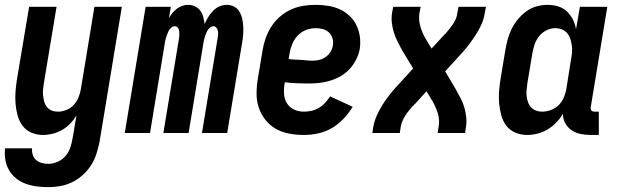

<svg xmlns="http://www.w3.org/2000/svg" viewBox="-31 -548 2551 791"><path d="M168 223Q144 223 120.5 220Q97 217 75 209Q53 201 35.5 187Q18 173 6.5 153.5Q-5 134 -9 110.5Q-13 87 -10 63H101Q100 77 104 90Q108 103 118 111.5Q128 120 141 123.5Q154 127 168 127Q187 127 206.5 118.5Q226 110 239 94.5Q252 79 258.5 60Q265 41 268 22L284 -72Q273 -54 258 -38.5Q243 -23 224.5 -12.5Q206 -2 186 3Q166 8 146 8Q121 8 98.5 -1.5Q76 -11 62 -30Q48 -49 41.5 -72.5Q35 -96 33 -121Q31 -146 33 -171.5Q35 -197 39 -222L89 -520H202L150 -207Q148 -193 146.5 -180Q145 -167 146.5 -154Q148 -141 151.5 -128.5Q155 -116 163 -106.5Q171 -97 182.5 -92.5Q194 -88 208 -88Q225 -88 242.5 -95Q260 -102 272.5 -115.5Q285 -129 292 -146Q299 -163 302 -180L358 -520H471L379 37Q374 62 366 86.5Q358 111 344 133Q330 155 310 173Q290 191 266.5 202.5Q243 214 218 218.5Q193 223 168 223Z M483 0 569 -520H673L665 -473Q671 -484 679 -494Q687 -504 697.5 -512Q708 -520 720 -524Q732 -528 744 -528H745Q760 -528 773 -521.5Q786 -515 794.5 -503.5Q803 -492 806.5 -477.5Q810 -463 812 -449Q818 -463 826.5 -477Q835 -491 846.5 -503Q858 -515 873 -521.5Q888 -528 903 -528H904Q920 -528 934 -520.5Q948 -513 955.5 -500Q963 -487 966.5 -472Q970 -457 971 -441Q972 -425 971 -408.5Q970 -392 967 -375L905 0H801L866 -393Q867 -400 867.5 -407.5Q868 -415 866.5 -422Q865 -429 860 -434.5Q855 -440 847 -440Q840 -440 833 -433.5Q826 -427 822.5 -420Q819 -413 816 -405Q813 -397 811 -389.5Q809 -382 807.5 -374Q806 -366 805 -358L746 0H642L707 -393Q708 -400 708 -407.5Q708 -415 707 -422Q706 -429 701 -434.5Q696 -440 688 -440Q681 -440 674 -433.5Q667 -427 663.5 -420Q660 -413 657 -405Q654 -397 652 -389.5Q650 -382 648.5 -374Q647 -366 646 -358L587 0Z M1221 8Q1190 8 1160.5 2.5Q1131 -3 1106 -17Q1081 -31 1063 -53.5Q1045 -76 1035.5 -103.5Q1026 -131 1026 -161.5Q1026 -192 1031 -222L1051 -342Q1055 -367 1064 -392Q1073 -417 1087.5 -439.5Q1102 -462 1123 -480Q1144 -498 1168.5 -509Q1193 -520 1218.5 -524Q1244 -528 1269 -528Q1295 -528 1320.5 -524Q1346 -520 1368 -510Q1390 -500 1408.5 -483Q1427 -466 1437.5 -444Q1448 -422 1451.5 -397Q1455 -372 1451 -346Q1447 -324 1436.5 -303Q1426 -282 1410 -264.5Q1394 -247 1373.5 -235Q1353 -223 1330.5 -216Q1308 -209 1286 -206.5Q1264 -204 1242 -204Q1216 -204 1191.5 -205Q1167 -206 1142 -209V-207Q1138 -185 1139 -163Q1140 -141 1150.5 -123.5Q1161 -106 1180 -97Q1199 -88 1221 -88Q1237 -88 1252.5 -91.5Q1268 -95 1282.5 -103.5Q1297 -112 1308.5 -124.5Q1320 -137 1329 -151L1422 -108Q1406 -82 1384.5 -59Q1363 -36 1336.5 -20.5Q1310 -5 1280 1.5Q1250 8 1221 8ZM1255 -298Q1269 -298 1283 -301Q1297 -304 1309.5 -312.5Q1322 -321 1330 -333.5Q1338 -346 1340 -360Q1343 -375 1339 -389.5Q1335 -404 1324.5 -414Q1314 -424 1299.5 -428Q1285 -432 1270 -432Q1250 -432 1230 -424.5Q1210 -417 1195.5 -401.5Q1181 -386 1173 -366.5Q1165 -347 1162 -327L1158 -305Q1170 -303 1182.5 -302.5Q1195 -302 1207 -301.5Q1219 -301 1231 -299.5Q1243 -298 1255 -298Z M1503 0 1507 -26Q1511 -48 1520 -69Q1529 -90 1541 -110Q1553 -130 1567.5 -149Q1582 -168 1598 -186L1671 -266L1625 -342Q1616 -359 1607 -376.5Q1598 -394 1592 -413Q1586 -432 1583.5 -452.5Q1581 -473 1584 -494L1589 -520H1702L1697 -494Q1693 -466 1700.5 -440Q1708 -414 1721 -391L1747 -348L1794 -399Q1796 -401 1798.5 -403.5Q1801 -406 1802 -408H1803Q1812 -418 1820 -428Q1828 -438 1835 -448.5Q1842 -459 1847 -470.5Q1852 -482 1853 -494L1858 -520H1971L1966 -494Q1963 -472 1954 -451Q1945 -430 1932.5 -410Q1920 -390 1906 -371Q1892 -352 1876 -334L1803 -254L1848 -178Q1857 -161 1866.5 -143.5Q1876 -126 1881.5 -107Q1887 -88 1889.5 -67.5Q1892 -47 1889 -26L1885 0H1772L1776 -26Q1781 -54 1773 -80Q1765 -106 1752 -129L1726 -172L1680 -121Q1677 -119 1675 -116.5Q1673 -114 1671 -112H1670Q1662 -102 1653.5 -92Q1645 -82 1638.5 -71.5Q1632 -61 1627 -49.5Q1622 -38 1620 -26L1616 0Z M2141 8Q2115 8 2092.5 -1.5Q2070 -11 2055.5 -29.5Q2041 -48 2034.5 -72Q2028 -96 2025.5 -120.5Q2023 -145 2025 -171Q2027 -197 2031 -222L2051 -342Q2055 -365 2061 -387Q2067 -409 2077.5 -430Q2088 -451 2103.5 -469.5Q2119 -488 2138.5 -502Q2158 -516 2180.5 -522Q2203 -528 2225 -528Q2248 -528 2269 -521.5Q2290 -515 2305 -500.5Q2320 -486 2329.5 -467Q2339 -448 2342 -427L2358 -520H2471L2403 -108Q2402 -104 2402.5 -100Q2403 -96 2405.5 -93Q2408 -90 2411.5 -89Q2415 -88 2419 -88H2436V8H2403Q2382 8 2361.5 4Q2341 0 2324.5 -11Q2308 -22 2298 -40Q2288 -58 2288 -79Q2277 -60 2260.5 -43Q2244 -26 2224.5 -14.5Q2205 -3 2183.5 2.5Q2162 8 2141 8ZM2202 -88Q2220 -88 2238 -94.5Q2256 -101 2270 -114.5Q2284 -128 2291.5 -145.5Q2299 -163 2302 -180L2321 -300Q2324 -315 2325.5 -330Q2327 -345 2325 -359Q2323 -373 2319 -386.5Q2315 -400 2306.5 -410.5Q2298 -421 2284.5 -426.5Q2271 -432 2257 -432Q2238 -432 2220 -423Q2202 -414 2189.5 -398Q2177 -382 2171 -363.5Q2165 -345 2162 -327L2142 -207Q2140 -193 2138.5 -179.5Q2137 -166 2138.5 -153Q2140 -140 2144 -128Q2148 -116 2156.5 -106.5Q2165 -97 2177 -92.5Q2189 -88 2202 -88Z"/></svg>

Font: Iosevka Curly
Style: Bold Italic
Weight: 700
Italic angle: -9°
Monospace: yes
Designer: Belleve Invis
Foundry: Belleve Invis
Version: Version 22.1.2; ttfautohint (v1.8.4)